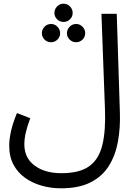

<svg xmlns="http://www.w3.org/2000/svg" viewBox="-20 -789 735 1041"><path d="M30 1Q30 -35 40 -79Q50 -123 72 -176L144 -148Q128 -106 120 -71Q112 -36 112 -6Q112 67 167.5 108.5Q223 150 313 150Q411 150 463.5 112.5Q516 75 535 -3Q554 -81 549 -201L530 -714H613L630 -180Q633 -96 619.5 -21.5Q606 53 570.5 110Q535 167 471.5 199.5Q408 232 310 232Q257 232 207 218Q157 204 117 176Q77 148 53.5 104.5Q30 61 30 1ZM325 -670Q304 -670 289.5 -684.5Q275 -699 275 -719Q275 -739 289.5 -754Q304 -769 325 -769Q345 -769 359.5 -754Q374 -739 374 -719Q374 -699 359.5 -684.5Q345 -670 325 -670ZM257 -560Q236 -560 221.5 -574.5Q207 -589 207 -609Q207 -629 221.5 -644Q236 -659 257 -659Q277 -659 291.5 -644Q306 -629 306 -609Q306 -589 291.5 -574.5Q277 -560 257 -560ZM393 -560Q372 -560 357.5 -574.5Q343 -589 343 -609Q343 -629 357.5 -644Q372 -659 393 -659Q413 -659 427.5 -644Q442 -629 442 -609Q442 -589 427.5 -574.5Q413 -560 393 -560Z"/></svg>

Font: Go Noto Kurrent-Regular
Style: Regular
Weight: 400
Designer: Monotype Design Team
Foundry: Monotype Imaging Inc.
Version: Version 2.012; ttfautohint (v1.8.4.7-5d5b)